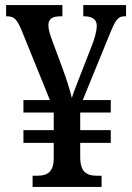

<svg xmlns="http://www.w3.org/2000/svg" viewBox="-20 -734 520 754"><path d="M108 0H379V-44H359C320 -44 295 -59 295 -117V-173H415V-223H295V-292H415V-341H305L408 -593C433 -655 442 -670 469 -670H475V-714H307V-670H310C342 -670 360 -658 360 -633C360 -612 351 -579 338 -548L292 -430C281 -402 268 -369 262 -349C256 -377 241 -424 225 -467L186 -572C177 -596 170 -618 170 -634C170 -661 186 -670 220 -670H225V-714H4V-670H8C37 -670 47 -656 64 -617L176 -341H72V-292H191V-223H72V-173H191V-113C191 -59 166 -44 128 -44H108Z"/></svg>

Font: Noto Serif Georgian Condensed Medium
Style: Regular
Weight: 500
Width: 3
Designer: Monotype Design Team, Akaki Razmadze
Foundry: Google LLC
Version: Version 2.003